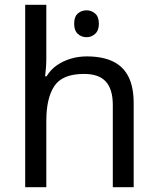

<svg xmlns="http://www.w3.org/2000/svg" viewBox="-20 -780 658 800"><path d="M341 -737Q361 -737 376.5 -723.5Q392 -710 392 -681Q392 -653 376.5 -639Q361 -625 341 -625Q319 -625 304 -639Q289 -653 289 -681Q289 -710 304 -723.5Q319 -737 341 -737ZM173 -537Q173 -518 171.5 -498Q170 -478 168 -462H174Q191 -490 217 -508Q243 -526 275 -535.5Q307 -545 341 -545Q406 -545 449.5 -524.5Q493 -504 515 -461Q537 -418 537 -349V0H450V-343Q450 -408 421 -440Q392 -472 330 -472Q240 -472 206.5 -421.5Q173 -371 173 -277V0H85V-760H173Z"/></svg>

Font: lguzrati05
Style: Book
Weight: 400
Designer: Jelle Bosma - Monotype Design Team, Universal Thirst
Foundry: Monotype Imaging Inc.
Version: Version 2.106